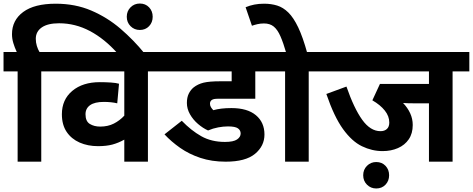

<svg xmlns="http://www.w3.org/2000/svg" viewBox="-20 -917 2682 1089"><path d="M80 -512H0V-622H75Q63 -648 55.5 -673Q48 -698 48 -723Q48 -802 111.5 -849Q175 -896 296 -896Q407 -896 498 -857Q589 -818 663.5 -754Q738 -690 799 -615H646Q573 -697 490 -741Q407 -785 315 -785Q251 -785 217 -761.5Q183 -738 183 -697Q183 -676 189 -656.5Q195 -637 204 -622H309V-512H214V0H80ZM699 -822Q699 -854 720.5 -875.5Q742 -897 773 -897Q805 -897 825.5 -875.5Q846 -854 846 -822Q846 -790 825.5 -768.5Q805 -747 773 -747Q742 -747 720.5 -768.5Q699 -790 699 -822Z M914 -512H819V0H685V-125Q651 -106 617 -97Q583 -88 536 -88Q478 -88 431.5 -108.5Q385 -129 358 -169Q331 -209 331 -269Q331 -352 390 -401.5Q449 -451 546 -451Q578 -451 608.5 -449Q639 -447 655 -442L645 -331Q611 -339 569 -339Q517 -339 491 -320.5Q465 -302 465 -269Q465 -229 489.5 -214Q514 -199 548 -199Q592 -199 625.5 -216Q659 -233 685 -261V-512H294V-622H914Z M1273 -200Q1247 -200 1217.5 -194.5Q1188 -189 1160 -177Q1131 -190 1103 -214Q1075 -238 1057.5 -269Q1040 -300 1040 -333Q1040 -364 1050.5 -385.5Q1061 -407 1078 -421Q1102 -440 1134.5 -448Q1167 -456 1230 -456H1294V-512H899V-622H1531V-512H1428V-357H1220Q1204 -357 1196 -355.5Q1188 -354 1183 -351Q1171 -344 1171 -329Q1171 -318 1176.5 -309Q1182 -300 1190 -292Q1211 -298 1236 -301Q1261 -304 1293 -304Q1383 -304 1431.5 -263.5Q1480 -223 1480 -154Q1480 -89 1426.5 -44.5Q1373 0 1260 0Q1181 0 1116.5 -21.5Q1052 -43 1001.5 -78.5Q951 -114 913 -155L1011 -232Q1064 -177 1121.5 -144.5Q1179 -112 1256 -112Q1304 -112 1324.5 -126Q1345 -140 1345 -160Q1345 -178 1329.5 -189Q1314 -200 1273 -200Z M1731 -512V0H1597V-512H1517V-622H1826V-512ZM1604 -615Q1587 -674 1570.5 -711.5Q1554 -749 1532.5 -766.5Q1511 -784 1477 -784Q1458 -784 1440.5 -780Q1423 -776 1409 -771L1373 -876Q1397 -886 1422.5 -891Q1448 -896 1478 -896Q1518 -896 1552 -885.5Q1586 -875 1615.5 -846Q1645 -817 1671.5 -761.5Q1698 -706 1723 -615Z M2547 -512V0H2413V-331H2327Q2287 -331 2266 -333Q2292 -306 2306.5 -274.5Q2321 -243 2321 -208Q2321 -160 2298.5 -127Q2276 -94 2237 -77Q2198 -60 2150 -60Q2090 -60 2033 -87.5Q1976 -115 1925.5 -185Q1875 -255 1831 -384L1945 -426Q1988 -302 2034.5 -237.5Q2081 -173 2138 -173Q2161 -173 2174.5 -185.5Q2188 -198 2188 -222Q2188 -258 2162.5 -290Q2137 -322 2092 -348L2135 -441H2413V-512H1811V-622H2642V-512ZM2040 77Q2040 45 2061.5 23.5Q2083 2 2114 2Q2146 2 2166.5 23.5Q2187 45 2187 77Q2187 109 2166.5 130.5Q2146 152 2114 152Q2083 152 2061.5 130.5Q2040 109 2040 77Z"/></svg>

Font: Noto Sans Devanagari UI
Style: Bold
Weight: 700
Designer: Jelle Bosma - Monotype Design Team
Foundry: Monotype Imaging Inc.
Version: Version 2.004; ttfautohint (v1.8.4.7-5d5b)